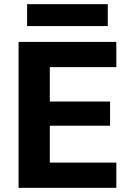

<svg xmlns="http://www.w3.org/2000/svg" viewBox="-20 -901 632 921"><path d="M69 0V-700H538V-579H219V-414H508V-298H219V-121H538V0ZM110 -776V-881H497V-776Z"/></svg>

Font: DM Sans 12pt Black
Style: Regular
Weight: 900
Version: Version 4.004;gftools[0.9.30]